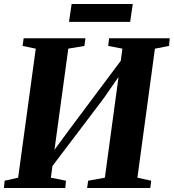

<svg xmlns="http://www.w3.org/2000/svg" viewBox="-24 -933 863 953"><path d="M-4.5 0 -1 -36 66 -51 153.5 -691.5 88 -705 93.5 -743H400L395 -705L315 -691.5L238.5 -132L211.5 -142L331 -304.5L612 -680L568.5 -580L583.5 -691.5L513 -705L517.5 -743H818.5L815 -705L745 -691.5L658 -51L726.5 -36L722 0H408.5L413.5 -36L496.5 -51L570.5 -596L598.5 -600L490 -444L196.5 -56.5L241 -145L228.5 -51L303.5 -36L300 0ZM331.5 -913H635L622 -824.5H318.5Z"/></svg>

Font: Merriweather 72pt ExtraBold
Style: Italic
Weight: 800
Italic angle: -7.8°
Version: Version 2.101